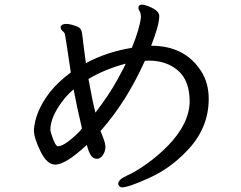

<svg xmlns="http://www.w3.org/2000/svg" viewBox="-20 -769 1040 827"><path d="M230 -139Q258 -139 322 -202L333 -216Q310 -313 297 -384Q259 -353 228 -302.5Q197 -252 197 -209Q197 -204 203 -186Q218 -139 230 -139ZM391 -284Q451 -362 485 -424.5Q519 -487 522 -495Q434 -472 361 -429Q379 -329 391 -284ZM506 38Q494 38 489 24Q489 4 526.5 -12.5Q564 -29 613 -64Q662 -99 704 -142Q795 -236 797 -331Q797 -421 747.5 -464.5Q698 -508 620 -508L604 -507Q524 -329 413 -205Q417 -194 425.5 -172.5Q434 -151 434 -135Q434 -118 423.5 -101.5Q413 -85 398 -85Q382 -85 372 -99Q362 -113 354 -145Q263 -60 218 -60Q182 -60 154 -118Q126 -176 126 -208Q131 -289 195 -372Q230 -416 285 -457Q261 -621 258.5 -625.5Q256 -630 248.5 -636.5Q241 -643 241 -654Q246 -666 265 -666Q281 -666 303 -658Q324 -652 329 -640.5Q334 -629 336 -607Q338 -585 342.5 -553Q347 -521 350 -497Q438 -545 548 -563Q581 -644 587 -694Q587 -712 581.5 -720.5Q576 -729 576 -735Q576 -749 592 -749Q602 -749 622 -741Q666 -723 666 -700Q666 -661 631 -572Q776 -572 846 -463Q879 -412 879 -343Q879 -214 782 -116Q712 -43 622.5 -2.5Q533 38 506 38Z"/></svg>

Font: LXGW WenKai Medium
Style: Regular
Weight: 500
Designer: LXGW / Fontworks Inc.
Foundry: LXGW / Fontworks Inc.
Version: Version 1.501; October 10, 2024